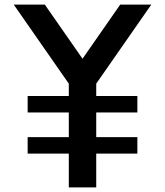

<svg xmlns="http://www.w3.org/2000/svg" viewBox="-20 -820 722 840"><path d="M642 -800 401 -454V-400H581V-328H401V-220H581V-148H401V0H281V-148H101V-220H281V-328H101V-400H281V-454L40 -800H176L341 -563L506 -800Z"/></svg>

Font: Gauge Heavy
Style: Heavy
Weight: 900
Designer: Daniel Pimley
Foundry: Daniel Pimley
Version: Version 2.0